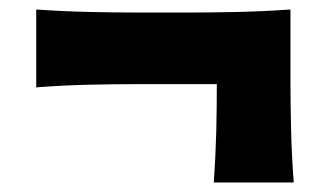

<svg xmlns="http://www.w3.org/2000/svg" viewBox="-20 -547 690 406"><path d="M432.1 -161.1Q436 -217.8 437.3 -268.8Q438.5 -319.8 438.5 -369.1H271.5Q223.6 -369.1 169.2 -367.9Q114.7 -366.7 56.6 -362.3V-526.9Q114.7 -522.9 169.2 -521.7Q223.6 -520.5 271.5 -520.5H379.4Q427.2 -520.5 481.7 -521.7Q536.1 -522.9 594.2 -526.9V-376Q594.2 -328.1 595.5 -273.7Q596.7 -219.2 601.1 -161.1Z"/></svg>

Font: Pinar DS2-Bold
Style: Regular
Weight: 700
Designer: Amin Abedi
Version: Version 2.000